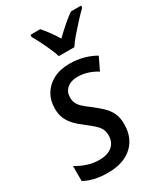

<svg xmlns="http://www.w3.org/2000/svg" viewBox="-194 -848 813 941"><g transform="rotate(-30 213.0 -378.0)"><path d="M132.3 9.8Q88.9 9.8 55.4 1.5Q22 -6.8 -1.5 -20V-105.5Q22.5 -89.4 56.9 -77.6Q91.3 -65.9 126 -65.9Q157.2 -65.9 179.4 -75.7Q201.7 -85.4 213.4 -104Q225.1 -122.6 225.1 -148.4Q225.1 -167 218.8 -181.6Q212.4 -196.3 196.3 -211.9Q180.2 -227.5 152.3 -248.5Q123 -270 102.8 -291.3Q82.5 -312.5 72.3 -336.9Q62 -361.3 62 -392.1Q62 -438 82.8 -472.9Q103.5 -507.8 141.8 -527.8Q180.2 -547.9 233.4 -547.9Q276.9 -547.9 313.7 -537.4Q350.6 -526.9 378.4 -510.3L344.2 -439.5Q321.8 -454.1 293.9 -463.4Q266.1 -472.7 234.9 -472.7Q198.2 -472.7 176 -453.6Q153.8 -434.6 153.8 -401.9Q153.8 -384.8 159.9 -370.8Q166 -356.9 181.2 -342.5Q196.3 -328.1 222.7 -309.1Q252 -286.6 273.7 -265.6Q295.4 -244.6 307.1 -219.5Q318.8 -194.3 318.8 -158.2Q318.8 -106 296.4 -68.4Q273.9 -30.8 232.2 -10.5Q190.4 9.8 132.3 9.8ZM208 -606Q201.2 -627.4 189 -655Q176.8 -682.6 163.3 -709.2Q149.9 -735.8 138.7 -754.4L140.1 -766.1H194.8Q204.6 -755.4 215.6 -741.2Q226.6 -727.1 238.5 -710Q250.5 -692.9 261.2 -674.3Q289.1 -701.2 316.2 -724.9Q343.3 -748.5 368.2 -766.1H426.3L425.3 -754.4Q408.2 -738.3 382.8 -710.9Q357.4 -683.6 333 -655.3Q308.6 -627 295.4 -606Z"/></g></svg>

Font: Open Sans SemiCondensed Medium
Style: Italic
Weight: 500
Width: 4
Italic angle: -12°
Designer: Monotype Design Team
Foundry: Monotype Imaging Inc.
Version: Version 3.000